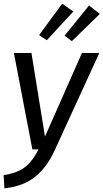

<svg xmlns="http://www.w3.org/2000/svg" viewBox="-29 -817 566 1050"><path d="M270 5Q229 96 164 149Q99 202 -5 213L-9 141Q45 132 78.5 115Q112 98 135 71.5Q158 45 182 0H148L47 -527H143L217 -70L419 -527H514ZM372 -754 227 -597 185 -625 311 -797ZM517 -741 364 -592 324 -622 458 -787Z"/></svg>

Font: Fira Sans
Style: Italic
Weight: 400
Italic angle: -8°
Designer: bBox Type GmbH & Carrois Corporate GbR & Edenspiekermann AG
Foundry: bBox Type GmbH & Carrois Corporate GbR & Edenspiekermann AG
Version: Version 4.301